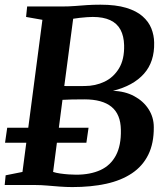

<svg xmlns="http://www.w3.org/2000/svg" viewBox="-20 -770 696 799"><path d="M281 8.5Q256.5 8.5 229.2 6.5Q202 4.5 176 2.2Q150 0 129.5 0H-0.5L3.5 -40.5L73.5 -54.5L156.5 -687.5L88.5 -699.5L93 -743H237Q266.5 -743 291.5 -745Q316.5 -747 342.2 -748.8Q368 -750.5 398 -750.5Q462 -750.5 505 -737.5Q548 -724.5 573.2 -702.2Q598.5 -680 609.8 -651.8Q621 -623.5 621.5 -593Q623.5 -513 579 -463Q534.5 -413 450 -392Q500 -390.5 538.2 -370Q576.5 -349.5 598.2 -315.8Q620 -282 620 -240.5Q620.5 -173.5 597 -126Q573.5 -78.5 529 -48.8Q484.5 -19 421.8 -5.2Q359 8.5 281 8.5ZM297 -43Q355.5 -43 397.8 -62.2Q440 -81.5 462.2 -123Q484.5 -164.5 483 -230Q482 -294.5 444 -325.5Q406 -356.5 331.5 -356.5Q299.5 -356.5 278.8 -356Q258 -355.5 240 -354.5L201 -54.5Q213 -50.5 230.2 -48Q247.5 -45.5 265.8 -44.2Q284 -43 297 -43ZM247.5 -412Q268.5 -411.5 289.8 -411.8Q311 -412 332 -412Q377 -412 414.8 -430Q452.5 -448 475.2 -485.5Q498 -523 496.5 -582Q495.5 -620 481.5 -646.2Q467.5 -672.5 438.8 -686Q410 -699.5 366 -699.5Q356.5 -699.5 342 -698.5Q327.5 -697.5 312 -695.8Q296.5 -694 284.5 -692ZM1 -176 10 -238.5H348.5L339.5 -176Z"/></svg>

Font: Merriweather 36pt SemiBold
Style: Italic
Weight: 600
Italic angle: -7.8°
Version: Version 2.101